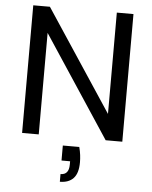

<svg xmlns="http://www.w3.org/2000/svg" viewBox="-62 -749 826 1046"><g transform="rotate(5 351.5 -225.5)"><path d="M394 49Q400 72 402.5 92.5Q405 113 405 132Q405 192 379 219.5Q353 247 305 247V205Q351 205 351 149V131H304V49ZM625 -698V0H534L168 -555V0H77V-698H168L534 -144V-698Z"/></g></svg>

Font: Poppins
Style: Regular
Weight: 400
Designer: Ninad Kale (Devanagari), Jonny Pinhorn (Latin)
Foundry: Indian Type Foundry
Version: Version 3.002 2017